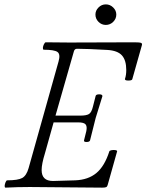

<svg xmlns="http://www.w3.org/2000/svg" viewBox="-20 -862 675 885"><path d="M419.9 -794.9Q419.9 -813.5 434.1 -827.6Q448.2 -841.8 467.8 -841.8Q487.3 -841.8 501.7 -827.6Q516.1 -813.5 516.1 -794.9Q516.1 -775.4 501.7 -761.2Q487.3 -747.1 467.8 -747.1Q448.2 -747.1 434.1 -761.2Q419.9 -775.4 419.9 -794.9ZM4.9 2.9Q1 1.5 1.5 -5.9Q2 -13.2 5.6 -22Q9.3 -30.8 13.2 -30.8Q63 -30.8 82.5 -41.7Q102.1 -52.7 111.8 -86.9L250 -579.1Q259.3 -611.8 245.1 -622.3Q231 -632.8 181.2 -632.8Q177.2 -634.3 177.7 -641.8Q178.2 -649.4 182.6 -658.2Q187 -667 190.9 -667Q227.1 -666 299.8 -666Q351.6 -666 452.1 -666.5Q552.7 -667 600.1 -667Q623.5 -667 630.1 -664.3Q636.7 -661.6 633.8 -652.8L589.8 -497.1Q588.4 -490.7 571.3 -490.7Q555.2 -490.7 555.7 -498Q556.2 -498.5 556.2 -499Q562 -516.1 562 -539.1Q562 -584.5 542 -606.7Q522 -628.9 475.1 -631.8Q380.4 -637.2 335 -637.2Q324.2 -637.2 320.8 -626L235.8 -329.1H350.1Q378.4 -329.1 390.1 -336.4Q401.9 -343.8 408.2 -370.1L420.9 -419.9Q422.9 -427.2 437.5 -427.2Q452.1 -427.2 452.1 -418.9Q441.4 -385.7 420.9 -317.9Q397.5 -225.6 395 -214.8Q392.6 -207.5 378.4 -207.5Q366.7 -207.5 367.2 -213.9Q367.2 -214.4 367.2 -214.8L377.9 -257.8Q382.3 -279.3 374.5 -288.6Q366.7 -297.9 340.8 -297.9H227.1L187 -154.8Q171.9 -106 171.9 -78.1Q171.9 -27.8 224.1 -27.8L327.1 -30.8Q386.7 -33.2 424.3 -64.5Q461.9 -95.7 483.9 -164.1Q484.9 -168 493.9 -169.7Q502.9 -171.4 511.5 -170.2Q520 -168.9 520 -165L476.1 -8.8Q474.1 -1.5 469 0.7Q463.9 2.9 451.2 2.9Q397 2.9 285.2 1.5Q173.3 0 117.2 0Q60.5 0 4.9 2.9Z"/></svg>

Font: Junicode SmCond Light
Style: Italic
Weight: 300
Width: 4
Italic angle: -11°
Designer: Peter S. Baker
Version: Version 2.206